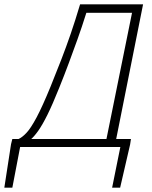

<svg xmlns="http://www.w3.org/2000/svg" viewBox="-74 -679 702 887"><path d="M-54 188 -23 -13 -17 -37H531L527 -11L481 188H444L482 0H19L-17 188ZM34 -13 12 -37Q28 -44 48 -65Q68 -86 95 -136.5Q122 -187 160 -280Q188 -349 210 -406Q232 -463 252.5 -522.5Q273 -582 296 -659H587L460 -23H415L536 -620H325Q304 -553 284 -497.5Q264 -442 244 -388Q224 -334 199 -272Q169 -197 145.5 -149.5Q122 -102 102.5 -74.5Q83 -47 66 -33Q49 -19 34 -13Z"/></svg>

Font: Source Sans 3 Light
Style: Italic
Weight: 300
Italic angle: -11°
Designer: Paul D. Hunt
Foundry: Adobe
Version: Version 3.046;hotconv 1.0.118;makeotfexe 2.5.65603